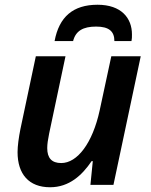

<svg xmlns="http://www.w3.org/2000/svg" viewBox="-20 -779 635 809"><path d="M210 -606H288C299 -649 330 -667 385 -667C439 -667 462 -647 462 -606H534C536 -615 536 -623 536 -634C536 -703 491 -759 391 -759C288 -759 229 -708 210 -606ZM191 10C272 10 326 -41 366 -100H371L361 0H458L573 -542H449L400 -314C370 -176 306 -92 238 -92C198 -92 179 -113 179 -155C179 -171 182 -192 187 -216L256 -542H131L66 -235C59 -200 54 -164 54 -138C54 -45 102 10 191 10Z"/></svg>

Font: Noto Sans SemiBold
Style: Italic
Weight: 600
Italic angle: -12°
Designer: Monotype Design Team
Foundry: Monotype Imaging Inc.
Version: Version 2.013